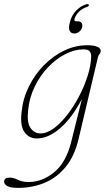

<svg xmlns="http://www.w3.org/2000/svg" viewBox="-78 -666 520 934"><path d="M304 11Q284.5 93.5 241.5 146Q198.5 198.5 139 223.2Q79.5 248 10 248Q-26.5 248 -42.2 239.2Q-58 230.5 -58 218Q-58 198 -31 198Q-12.5 198 9.2 208.8Q31 219.5 60.5 219.5Q127 219.5 185.2 172.2Q243.5 125 268.5 24L320.5 -184.5Q271 -90.5 213.8 -41.5Q156.5 7.5 101 7.5Q63 7.5 41 -23.2Q19 -54 27 -120.5Q33 -185 61.8 -243.8Q90.5 -302.5 135 -348Q179.5 -393.5 234 -419.8Q288.5 -446 347 -446Q378 -446 395 -438.5Q412 -431 412 -419.5Q412 -409.5 406 -402.8Q400 -396 398 -386ZM59 -131Q52 -69.5 70.5 -43.2Q89 -17 119 -17Q151 -17 185 -42.5Q219 -68 251 -109.8Q283 -151.5 308.8 -201.5Q334.5 -251.5 349.8 -301.5Q365 -351.5 365.5 -392.5Q366 -426 329 -426Q285 -426 240 -403Q195 -380 156 -339.2Q117 -298.5 91 -245Q65 -191.5 59 -131ZM300 -562.5Q313.5 -562.5 319 -554Q324.5 -545.5 321.5 -533.5Q318 -520 307 -511.5Q296 -503 283 -503Q268 -503 261 -515.8Q254 -528.5 262 -558Q270.5 -592 292.8 -614.8Q315 -637.5 342.5 -645.5Q353 -648 354 -642Q355 -635.5 346 -632.5Q322.5 -625.5 306 -608.8Q289.5 -592 284.5 -574Q281.5 -562.5 292 -562.5Z"/></svg>

Font: Fraunces 72pt Soft Thin
Style: Italic
Weight: 100
Italic angle: -16°
Version: Version 1.000;[0bf87f6ff]